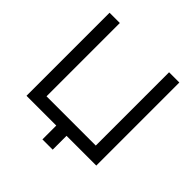

<svg xmlns="http://www.w3.org/2000/svg" viewBox="-216 -889 1177 1177"><g transform="rotate(45 372.5 -300.0)"><path d="M417 120H328V0H70V-720H159V-84.5H586V-720H675V0H417Z"/></g></svg>

Font: CCSD_manrope Medium
Style: Regular
Weight: 500
Designer: Mikhail Sharanda
Foundry: Mikhail Sharanda
Version: Version 4.503